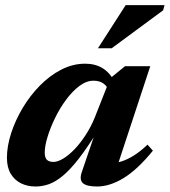

<svg xmlns="http://www.w3.org/2000/svg" viewBox="-20 -700 649 734"><path d="M293 -43 348 -204.5H356.5Q315 -137 281.8 -94.2Q248.5 -51.5 220.5 -28.2Q192.5 -5 167.2 4Q142 13 116 13Q85 13 60.2 0.8Q35.5 -11.5 21 -35.8Q6.5 -60 6.5 -97Q6.5 -141 22.5 -190.5Q38.5 -240 66.5 -287Q94.5 -334 132.2 -372.5Q170 -411 214.2 -433.8Q258.5 -456.5 305.5 -456.5Q344 -456.5 372 -439.5Q400 -422.5 421 -383.5L398 -350Q391.5 -368.5 376.5 -380Q361.5 -391.5 337.5 -391.5Q310.5 -391.5 283.8 -371.5Q257 -351.5 233 -319.2Q209 -287 190.8 -249.5Q172.5 -212 161.8 -176.8Q151 -141.5 151 -116.5Q151 -97.5 159.2 -89.2Q167.5 -81 184.5 -81Q200.5 -81 221.8 -93.8Q243 -106.5 265 -129.5Q287 -152.5 307.2 -183.5Q327.5 -214.5 342 -250L401.5 -401L458 -447H554.5L419 -36L397 -75.5Q420.5 -75.5 443.8 -82.8Q467 -90 491.8 -105.5Q516.5 -121 544 -147L564.5 -124Q505.5 -51.5 452.5 -19.2Q399.5 13 351 13Q311 13 296.8 0Q282.5 -13 293 -43ZM354.5 -515.5 460.5 -680.5H609L603.5 -660.5L407 -515.5Z"/></svg>

Font: Newsreader 16pt 16pt
Style: Bold Italic
Weight: 700
Italic angle: -17°
Version: Version 1.003